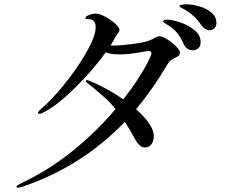

<svg xmlns="http://www.w3.org/2000/svg" viewBox="-20 -843 1040 889"><path d="M982 -737Q982 -720 972 -711.5Q962 -703 950 -703Q930 -703 913 -726Q896 -750 881 -764.5Q866 -779 840 -796Q833 -800 822 -805.5Q811 -811 811 -815Q811 -819 822 -821Q833 -823 843 -823Q869 -823 901.5 -814Q934 -805 958 -785.5Q982 -766 982 -737ZM813 -600Q813 -590 808 -585.5Q803 -581 792 -576Q779 -569 770.5 -563Q762 -557 754 -543Q688 -431 610 -337Q648 -304 670 -272Q692 -240 692 -213Q692 -189 680.5 -174.5Q669 -160 651 -160Q638 -160 625.5 -171.5Q613 -183 604 -201Q578 -249 558 -279Q360 -72 83 22Q69 26 64 26Q56 26 56 21Q56 17 77 6Q210 -57 320 -147Q430 -237 515 -338Q491 -368 468.5 -388Q446 -408 407 -441L384 -459Q378 -464 378 -468Q378 -472 383 -472Q385 -472 394 -469Q480 -433 551 -383Q591 -434 620.5 -480Q650 -526 665.5 -557Q681 -588 681 -596Q681 -602 678 -604.5Q675 -607 668 -607L646 -604Q581 -591 535 -591Q491 -591 470 -601Q411 -519 326 -435Q241 -351 178 -321Q170 -316 163 -316Q156 -316 156 -321Q156 -326 169 -338Q216 -377 272.5 -446Q329 -515 371 -585Q413 -655 421 -697Q423 -711 423 -717Q423 -754 391 -754Q388 -754 384.5 -754.5Q381 -755 378 -756Q375 -757 375 -759Q375 -767 392 -773.5Q409 -780 423 -780Q441 -780 467 -766Q493 -752 513 -734Q533 -716 533 -704Q533 -697 525.5 -687.5Q518 -678 514 -672Q507 -656 492 -633Q497 -632 505 -632Q539 -632 592 -639Q645 -646 667 -654Q686 -661 696 -667Q709 -675 719 -675Q732 -675 755 -660.5Q778 -646 795.5 -628Q813 -610 813 -600ZM909 -648Q909 -629 898 -619.5Q887 -610 872 -610Q861 -610 849 -617Q837 -624 831 -638Q818 -668 801.5 -689Q785 -710 759 -726Q757 -727 746 -734Q735 -741 735 -745Q735 -752 754 -752Q775 -752 812.5 -740Q850 -728 879.5 -704.5Q909 -681 909 -648Z"/></svg>

Font: Shippori Mincho Medium
Style: Regular
Weight: 500
Designer: FONTDASU
Foundry: FONTDASU / Google Inc. / but / Adobe
Version: Version 3.110; ttfautohint (v1.8.3)